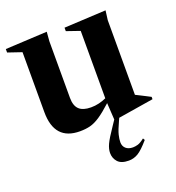

<svg xmlns="http://www.w3.org/2000/svg" viewBox="-135 -626 883 965"><g transform="rotate(-20 306.0 -143.0)"><path d="M219 -165Q219 -123 239.5 -103.5Q260 -84 303 -84Q325 -84 345.8 -89Q366.5 -94 385 -102.5V-463L314 -487.5V-506L537.5 -517.5L531 -467V-68Q537 -65 551 -58Q565 -51 580.5 -43Q596 -35 606.5 -29.5V-17L417.5 13.5L411.5 26.5Q391 70.5 385.8 92.8Q380.5 115 380.5 131.5Q380.5 152 394.2 164.5Q408 177 432 177Q444 177 458.2 173Q472.5 169 494 152L500 162Q463.5 204.5 440 218.5Q416.5 232.5 390 232.5Q349.5 232.5 331.5 212.5Q313.5 192.5 313.5 164.5Q313.5 143 325.2 117.8Q337 92.5 372 41.5L391 13L385.5 -76.5Q345 -39.5 317 -21Q289 -2.5 264.5 3.8Q240 10 209.5 10Q73.5 10 73.5 -142V-462.5L0 -487.5V-506L223 -517.5L219 -467.5Z"/></g></svg>

Font: Newsreader Display SemiBold
Style: Regular
Weight: 600
Designer: Hugues Gentile
Foundry: Production Type
Version: Version 1.001